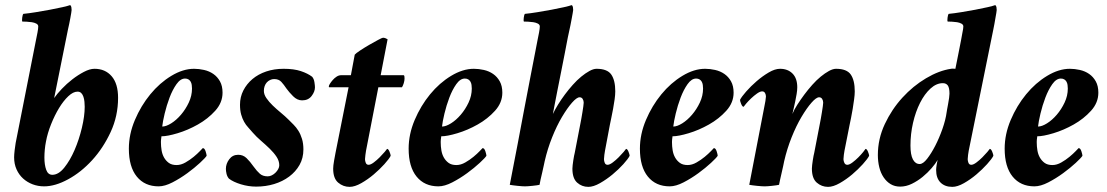

<svg xmlns="http://www.w3.org/2000/svg" viewBox="-20 -720 4313 748"><path d="M282 -363Q291 -363 296.5 -357.5Q302 -352 305 -343Q308 -334 309 -323.5Q310 -313 310 -304Q310 -268 299 -222Q288 -176 270.5 -135.5Q253 -95 230.5 -67Q208 -39 184 -39Q167 -39 160 -58.5Q153 -78 153 -106Q153 -121 154.5 -137Q156 -153 159 -168Q165 -201 179 -236Q193 -271 210 -299Q227 -327 246 -345Q265 -363 282 -363ZM191 -338 245 -606Q247 -615 249.5 -626.5Q252 -638 254 -649.5Q256 -661 257.5 -669.5Q259 -678 259 -681Q259 -686 258 -692Q257 -698 253 -700Q245 -697 223 -692Q201 -687 174 -682Q147 -677 119.5 -672.5Q92 -668 71 -666Q68 -663 66.5 -651Q65 -639 67 -636Q73 -636 83.5 -635.5Q94 -635 104 -633.5Q114 -632 121.5 -628Q129 -624 129 -617Q129 -609 126 -593Q123 -577 120 -563L41 -163Q39 -152 37 -134.5Q35 -117 35 -107Q35 -81 44.5 -60Q54 -39 70 -24.5Q86 -10 107 -2Q128 6 152 6Q195 6 245.5 -21.5Q296 -49 339 -96Q382 -143 411 -205.5Q440 -268 440 -339Q440 -394 415 -423Q390 -452 348 -452Q330 -452 307 -440Q284 -428 262 -411Q240 -394 221 -374Q202 -354 191 -338Z M736 -452Q693 -452 647.5 -424.5Q602 -397 565.5 -352.5Q529 -308 505.5 -252.5Q482 -197 482 -141Q482 -70 513 -32Q544 6 598 6Q622 6 652 -9.5Q682 -25 710 -45.5Q738 -66 759 -85.5Q780 -105 785 -113Q785 -118 781 -130.5Q777 -143 770 -143Q769 -142 759 -131.5Q749 -121 734.5 -109Q720 -97 702.5 -87Q685 -77 668 -77Q649 -77 637.5 -85.5Q626 -94 619 -106.5Q612 -119 609.5 -134.5Q607 -150 607 -164Q607 -166 607 -169.5Q607 -173 607.5 -177Q608 -181 608.5 -184.5Q609 -188 609 -189Q632 -189 672 -201Q712 -213 751 -235Q790 -257 818.5 -288.5Q847 -320 847 -359Q847 -385 837 -403Q827 -421 811 -432Q795 -443 775 -447.5Q755 -452 736 -452ZM612 -227Q614 -246 621.5 -277.5Q629 -309 640.5 -339.5Q652 -370 667.5 -392Q683 -414 701 -414Q709 -414 714.5 -410.5Q720 -407 723 -401.5Q726 -396 727 -389Q728 -382 728 -375Q728 -347 715.5 -320.5Q703 -294 685 -273Q667 -252 647 -239.5Q627 -227 612 -227Z M1085 -452Q1048 -452 1017 -441.5Q986 -431 963.5 -412Q941 -393 928 -367.5Q915 -342 915 -312Q915 -290 919.5 -274Q924 -258 931 -245.5Q938 -233 947 -223.5Q956 -214 965 -203Q979 -187 997 -171.5Q1015 -156 1031 -140.5Q1047 -125 1057.5 -109Q1068 -93 1068 -76Q1068 -69 1064 -61.5Q1060 -54 1053.5 -47.5Q1047 -41 1039 -37Q1031 -33 1023 -33Q1004 -33 992.5 -43Q981 -53 968 -71Q954 -91 940.5 -104Q927 -117 908 -117Q886 -117 873 -99.5Q860 -82 860 -62Q860 -54 862.5 -43Q865 -32 872 -24Q889 -11 918.5 -2Q948 7 978 7Q1015 7 1048 -3Q1081 -13 1106.5 -32Q1132 -51 1147 -77.5Q1162 -104 1162 -138Q1162 -161 1156.5 -179Q1151 -197 1142.5 -210.5Q1134 -224 1124 -234Q1114 -244 1105 -253Q1091 -267 1074 -281Q1057 -295 1042.5 -309Q1028 -323 1018 -337.5Q1008 -352 1008 -366Q1008 -376 1011 -384.5Q1014 -393 1019.5 -399Q1025 -405 1032.5 -408.5Q1040 -412 1048 -412Q1066 -412 1076 -401Q1086 -390 1096 -375Q1106 -361 1122 -345Q1138 -329 1157 -329Q1181 -329 1194 -346Q1207 -363 1207 -380Q1207 -386 1205 -399.5Q1203 -413 1196 -421Q1179 -434 1152 -443Q1125 -452 1085 -452Z M1347 -427H1309Q1300 -427 1291.5 -421.5Q1283 -416 1276.5 -408.5Q1270 -401 1265.5 -394Q1261 -387 1261 -383Q1261 -381 1261.5 -380.5Q1262 -380 1263 -380H1338L1287 -124Q1285 -114 1281.5 -94Q1278 -74 1278 -63Q1278 -25 1297.5 -8.5Q1317 8 1342 8Q1362 8 1387.5 -6.5Q1413 -21 1436 -40.5Q1459 -60 1477.5 -80.5Q1496 -101 1502 -113Q1502 -118 1497.5 -129Q1493 -140 1488 -140Q1487 -138 1478.5 -128Q1470 -118 1459 -107Q1448 -96 1436 -87Q1424 -78 1416 -78Q1408 -78 1405 -85.5Q1402 -93 1402 -100Q1402 -104 1403.5 -116Q1405 -128 1406 -133L1454 -380H1546Q1550 -386 1553 -396Q1556 -406 1556 -414Q1556 -418 1555.5 -422.5Q1555 -427 1552 -427H1463L1490 -567Q1487 -569 1482 -571Q1477 -573 1472 -573Q1469 -573 1453 -564.5Q1437 -556 1418 -545Q1399 -534 1382.5 -523Q1366 -512 1362 -507Z M1826 -452Q1783 -452 1737.5 -424.5Q1692 -397 1655.5 -352.5Q1619 -308 1595.5 -252.5Q1572 -197 1572 -141Q1572 -70 1603 -32Q1634 6 1688 6Q1712 6 1742 -9.5Q1772 -25 1800 -45.5Q1828 -66 1849 -85.5Q1870 -105 1875 -113Q1875 -118 1871 -130.5Q1867 -143 1860 -143Q1859 -142 1849 -131.5Q1839 -121 1824.5 -109Q1810 -97 1792.5 -87Q1775 -77 1758 -77Q1739 -77 1727.5 -85.5Q1716 -94 1709 -106.5Q1702 -119 1699.5 -134.5Q1697 -150 1697 -164Q1697 -166 1697 -169.5Q1697 -173 1697.5 -177Q1698 -181 1698.5 -184.5Q1699 -188 1699 -189Q1722 -189 1762 -201Q1802 -213 1841 -235Q1880 -257 1908.5 -288.5Q1937 -320 1937 -359Q1937 -385 1927 -403Q1917 -421 1901 -432Q1885 -443 1865 -447.5Q1845 -452 1826 -452ZM1702 -227Q1704 -246 1711.5 -277.5Q1719 -309 1730.5 -339.5Q1742 -370 1757.5 -392Q1773 -414 1791 -414Q1799 -414 1804.5 -410.5Q1810 -407 1813 -401.5Q1816 -396 1817 -389Q1818 -382 1818 -375Q1818 -347 1805.5 -320.5Q1793 -294 1775 -273Q1757 -252 1737 -239.5Q1717 -227 1702 -227Z M2199 -606Q2200 -611 2202.5 -622.5Q2205 -634 2207 -646Q2209 -658 2211 -668Q2213 -678 2213 -681Q2213 -686 2212 -692Q2211 -698 2207 -700Q2199 -697 2177 -692Q2155 -687 2128 -682Q2101 -677 2073.5 -672.5Q2046 -668 2025 -666Q2022 -663 2020.5 -651Q2019 -639 2021 -636Q2027 -636 2037.5 -635.5Q2048 -635 2058 -633.5Q2068 -632 2075.5 -628Q2083 -624 2083 -617Q2083 -609 2080 -593Q2077 -577 2074 -563Q2074 -562 2066 -521.5Q2058 -481 2046.5 -421Q2035 -361 2021.5 -290.5Q2008 -220 1996.5 -158Q1985 -96 1976 -52Q1967 -8 1966 0Q1971 1 1979 2Q1987 3 1996 4Q2005 5 2013 5.5Q2021 6 2025 6Q2029 6 2037 5.5Q2045 5 2054 4Q2063 3 2070.5 2Q2078 1 2082 0Q2083 -7 2086 -20.5Q2089 -34 2092.5 -48.5Q2096 -63 2098.5 -75.5Q2101 -88 2102 -92Q2113 -140 2131 -185Q2149 -230 2169.5 -264.5Q2190 -299 2208.5 -320Q2227 -341 2238 -341Q2246 -341 2250 -334.5Q2254 -328 2254 -320Q2254 -316 2252.5 -305.5Q2251 -295 2249 -282.5Q2247 -270 2245 -259Q2243 -248 2242 -243L2219 -124Q2218 -121 2216.5 -113Q2215 -105 2213.5 -95.5Q2212 -86 2211 -77Q2210 -68 2210 -63Q2210 -25 2228.5 -8.5Q2247 8 2272 8Q2292 8 2317.5 -6.5Q2343 -21 2366.5 -40.5Q2390 -60 2408.5 -80.5Q2427 -101 2433 -113Q2433 -118 2428.5 -129Q2424 -140 2419 -140Q2418 -138 2409.5 -128Q2401 -118 2390 -107Q2379 -96 2367 -87Q2355 -78 2347 -78Q2339 -78 2336 -85.5Q2333 -93 2333 -100Q2333 -104 2334.5 -117Q2336 -130 2337 -133L2356 -234Q2358 -244 2361.5 -260.5Q2365 -277 2368.5 -296Q2372 -315 2374.5 -333Q2377 -351 2377 -364Q2377 -407 2361.5 -429.5Q2346 -452 2304 -452Q2292 -452 2276.5 -443.5Q2261 -435 2244.5 -421.5Q2228 -408 2211.5 -389.5Q2195 -371 2180.5 -351.5Q2166 -332 2154 -312.5Q2142 -293 2134 -276Q2135 -283 2140 -308Q2145 -333 2151.5 -367Q2158 -401 2166 -440Q2174 -479 2180.5 -513.5Q2187 -548 2192 -573.5Q2197 -599 2199 -606Z M2727 -452Q2684 -452 2638.5 -424.5Q2593 -397 2556.5 -352.5Q2520 -308 2496.5 -252.5Q2473 -197 2473 -141Q2473 -70 2504 -32Q2535 6 2589 6Q2613 6 2643 -9.5Q2673 -25 2701 -45.5Q2729 -66 2750 -85.5Q2771 -105 2776 -113Q2776 -118 2772 -130.5Q2768 -143 2761 -143Q2760 -142 2750 -131.5Q2740 -121 2725.5 -109Q2711 -97 2693.5 -87Q2676 -77 2659 -77Q2640 -77 2628.5 -85.5Q2617 -94 2610 -106.5Q2603 -119 2600.5 -134.5Q2598 -150 2598 -164Q2598 -166 2598 -169.5Q2598 -173 2598.5 -177Q2599 -181 2599.5 -184.5Q2600 -188 2600 -189Q2623 -189 2663 -201Q2703 -213 2742 -235Q2781 -257 2809.5 -288.5Q2838 -320 2838 -359Q2838 -385 2828 -403Q2818 -421 2802 -432Q2786 -443 2766 -447.5Q2746 -452 2727 -452ZM2603 -227Q2605 -246 2612.5 -277.5Q2620 -309 2631.5 -339.5Q2643 -370 2658.5 -392Q2674 -414 2692 -414Q2700 -414 2705.5 -410.5Q2711 -407 2714 -401.5Q2717 -396 2718 -389Q2719 -382 2719 -375Q2719 -347 2706.5 -320.5Q2694 -294 2676 -273Q2658 -252 2638 -239.5Q2618 -227 2603 -227Z M3086 -380Q3086 -415 3067.5 -433.5Q3049 -452 3019 -452Q2999 -452 2974.5 -437.5Q2950 -423 2927.5 -403.5Q2905 -384 2887 -363.5Q2869 -343 2863 -331Q2863 -326 2867.5 -315Q2872 -304 2877 -304Q2878 -306 2886.5 -316Q2895 -326 2906 -336.5Q2917 -347 2929 -355.5Q2941 -364 2949 -364Q2957 -364 2960.5 -357.5Q2964 -351 2964 -344Q2964 -340 2962 -327Q2960 -314 2959 -311L2899 0Q2904 1 2912 2Q2920 3 2929 4Q2938 5 2946.5 5.5Q2955 6 2959 6Q2963 6 2971 5.5Q2979 5 2987.5 4Q2996 3 3003.5 2Q3011 1 3015 0Q3016 -7 3019 -19.5Q3022 -32 3025 -46Q3028 -60 3031 -72.5Q3034 -85 3035 -92Q3046 -140 3064 -185Q3082 -230 3102.5 -264.5Q3123 -299 3141.5 -320Q3160 -341 3171 -341Q3179 -341 3183 -334.5Q3187 -328 3187 -320Q3187 -316 3185.5 -305.5Q3184 -295 3182 -282.5Q3180 -270 3178 -259Q3176 -248 3175 -243L3152 -124Q3151 -121 3149.5 -113Q3148 -105 3146.5 -95.5Q3145 -86 3144 -77Q3143 -68 3143 -63Q3143 -25 3162 -8.5Q3181 8 3206 8Q3226 8 3251.5 -6.5Q3277 -21 3300 -40.5Q3323 -60 3341.5 -80.5Q3360 -101 3366 -113Q3366 -118 3361.5 -129Q3357 -140 3352 -140Q3351 -138 3343 -128Q3335 -118 3324 -107Q3313 -96 3301 -87Q3289 -78 3281 -78Q3273 -78 3269.5 -85.5Q3266 -93 3266 -100Q3266 -104 3267.5 -117Q3269 -130 3270 -133L3290 -234Q3292 -244 3295.5 -260.5Q3299 -277 3302 -296Q3305 -315 3307.5 -333Q3310 -351 3310 -364Q3310 -407 3294.5 -429.5Q3279 -452 3237 -452Q3225 -452 3209.5 -443.5Q3194 -435 3177.5 -421.5Q3161 -408 3144.5 -389.5Q3128 -371 3113.5 -351.5Q3099 -332 3086.5 -312.5Q3074 -293 3067 -276Q3069 -285 3072 -297.5Q3075 -310 3078 -324.5Q3081 -339 3083.5 -353.5Q3086 -368 3086 -380Z M3563 -81Q3546 -81 3536.5 -99Q3527 -117 3527 -153Q3527 -198 3537 -241.5Q3547 -285 3564.5 -319.5Q3582 -354 3605 -375Q3628 -396 3653 -396Q3666 -396 3672.5 -387Q3679 -378 3679 -355Q3679 -350 3677.5 -338Q3676 -326 3673.5 -314Q3671 -302 3669.5 -292.5Q3668 -283 3668 -283Q3664 -253 3651.5 -217.5Q3639 -182 3623.5 -152Q3608 -122 3592 -101.5Q3576 -81 3563 -81ZM3487 7Q3510 7 3532.5 -4Q3555 -15 3574.5 -31Q3594 -47 3609.5 -65Q3625 -83 3633 -97Q3632 -94 3631 -88.5Q3630 -83 3629 -77.5Q3628 -72 3627.5 -66.5Q3627 -61 3627 -58Q3627 -26 3644 -9Q3661 8 3690 8Q3710 8 3735.5 -6.5Q3761 -21 3784 -40.5Q3807 -60 3825.5 -80.5Q3844 -101 3850 -113Q3850 -118 3845.5 -129Q3841 -140 3836 -140Q3835 -138 3826.5 -128Q3818 -118 3807 -107Q3796 -96 3784 -87Q3772 -78 3764 -78Q3756 -78 3753 -85.5Q3750 -93 3750 -100Q3750 -104 3751.5 -117Q3753 -130 3754 -133L3850 -606Q3852 -615 3854 -626.5Q3856 -638 3858 -649.5Q3860 -661 3861.5 -669.5Q3863 -678 3863 -681Q3863 -686 3862 -692Q3861 -698 3857 -700Q3849 -697 3827.5 -692Q3806 -687 3779 -682Q3752 -677 3724.5 -672.5Q3697 -668 3676 -666Q3673 -663 3671.5 -651Q3670 -639 3672 -636Q3678 -636 3688.5 -635.5Q3699 -635 3708.5 -633.5Q3718 -632 3725.5 -628Q3733 -624 3733 -617Q3733 -609 3729.5 -593Q3726 -577 3724 -563Q3719 -539 3715 -517Q3711 -498 3707.5 -479.5Q3704 -461 3702 -452Q3697 -452 3693.5 -452.5Q3690 -453 3685 -452Q3638 -445 3587.5 -415Q3537 -385 3495.5 -339.5Q3454 -294 3427 -236.5Q3400 -179 3400 -116Q3400 -91 3405.5 -68.5Q3411 -46 3422.5 -29Q3434 -12 3450 -2.5Q3466 7 3487 7Z M4148 -452Q4105 -452 4059.5 -424.5Q4014 -397 3977.5 -352.5Q3941 -308 3917.5 -252.5Q3894 -197 3894 -141Q3894 -70 3925 -32Q3956 6 4010 6Q4034 6 4064 -9.5Q4094 -25 4122 -45.5Q4150 -66 4171 -85.5Q4192 -105 4197 -113Q4197 -118 4193 -130.5Q4189 -143 4182 -143Q4181 -142 4171 -131.5Q4161 -121 4146.5 -109Q4132 -97 4114.5 -87Q4097 -77 4080 -77Q4061 -77 4049.5 -85.5Q4038 -94 4031 -106.5Q4024 -119 4021.5 -134.5Q4019 -150 4019 -164Q4019 -166 4019 -169.5Q4019 -173 4019.5 -177Q4020 -181 4020.5 -184.5Q4021 -188 4021 -189Q4044 -189 4084 -201Q4124 -213 4163 -235Q4202 -257 4230.5 -288.5Q4259 -320 4259 -359Q4259 -385 4249 -403Q4239 -421 4223 -432Q4207 -443 4187 -447.5Q4167 -452 4148 -452ZM4024 -227Q4026 -246 4033.5 -277.5Q4041 -309 4052.5 -339.5Q4064 -370 4079.5 -392Q4095 -414 4113 -414Q4121 -414 4126.5 -410.5Q4132 -407 4135 -401.5Q4138 -396 4139 -389Q4140 -382 4140 -375Q4140 -347 4127.5 -320.5Q4115 -294 4097 -273Q4079 -252 4059 -239.5Q4039 -227 4024 -227Z"/></svg>

Font: Vermiglione
Style: Italic
Weight: 400
Italic angle: -11°
Version: Version 1.105